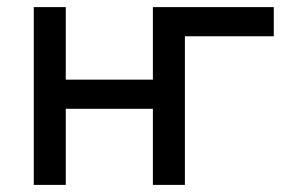

<svg xmlns="http://www.w3.org/2000/svg" viewBox="-20 -520 810 540"><path d="M410 -214H165V0H75V-500H165V-296H410V-500H750V-418H500V0H410Z"/></svg>

Font: Retni Sans Medium
Style: Regular
Weight: 500
Designer: Vitaly Kuzmin
Foundry: ParaType Ltd.
Version: Version 1.00;March 2, 2019;FontCreator 11.5.0.2425 64-bit; t